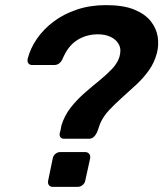

<svg xmlns="http://www.w3.org/2000/svg" viewBox="-20 -730 638 750"><path d="M230 -188Q221 -188 216.5 -193.5Q212 -199 213 -208Q215 -216 217 -224Q219 -232 220 -240Q232 -279 256 -309.5Q280 -340 309 -365.5Q338 -391 366.5 -414Q395 -437 416.5 -459.5Q438 -482 446 -506Q455 -535 445 -555Q435 -575 413 -585.5Q391 -596 363 -596Q317 -596 281 -573Q245 -550 224 -499Q218 -487 210 -481.5Q202 -476 191 -476H106Q96 -476 91 -482.5Q86 -489 88 -500Q98 -540 123.5 -577.5Q149 -615 188.5 -645Q228 -675 280 -692.5Q332 -710 394 -710Q462 -710 504.5 -692.5Q547 -675 569 -647Q591 -619 596 -586.5Q601 -554 593 -523Q583 -485 561.5 -455Q540 -425 512.5 -399.5Q485 -374 457.5 -349.5Q430 -325 406.5 -300Q383 -275 371 -247Q368 -238 365 -229.5Q362 -221 359 -213Q353 -201 345.5 -194.5Q338 -188 327 -188ZM186 0Q176 0 171 -7Q166 -14 168 -24L186 -111Q188 -122 196.5 -129Q205 -136 215 -136H312Q323 -136 328.5 -129Q334 -122 332 -111L313 -24Q311 -14 302.5 -7Q294 0 283 0Z"/></svg>

Font: Rubik Light Medium
Style: Italic
Weight: 500
Italic angle: -12°
Version: Version 2.104